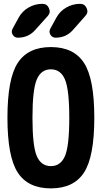

<svg xmlns="http://www.w3.org/2000/svg" viewBox="-20 -990 540 1019"><path d="M275.4 -790Q256.8 -790 247.6 -805.7Q238.3 -821.3 247.1 -837.9L279.3 -896.5Q297.9 -930.7 332 -950.2Q366.2 -969.7 405.3 -969.7Q429.7 -969.7 439.9 -946.8Q450.2 -923.8 433.6 -906.2L367.2 -831.1Q331.1 -790 275.4 -790ZM205.1 -969.7Q229.5 -969.7 239.7 -946.8Q250 -923.8 234.4 -906.2L167 -831.1Q130.9 -790 75.2 -790Q56.6 -790 47.4 -805.7Q38.1 -821.3 46.9 -837.9L79.1 -896.5Q97.7 -930.7 131.8 -950.2Q166 -969.7 205.1 -969.7ZM175.3 -161.6Q198.2 -108.4 250 -108.4Q301.8 -108.4 324.7 -161.6Q347.7 -214.8 347.7 -364.7Q347.7 -514.6 324.7 -568.4Q301.8 -622.1 250 -622.1Q198.2 -622.1 175.3 -568.4Q152.3 -514.6 152.3 -364.7Q152.3 -214.8 175.3 -161.6ZM74.2 -656.2Q128.9 -740.2 250 -740.2Q371.1 -740.2 425.8 -656.2Q480.5 -572.3 480.5 -365.2Q480.5 -158.2 425.8 -74.2Q371.1 9.8 250 9.8Q128.9 9.8 74.2 -74.2Q19.5 -158.2 19.5 -365.2Q19.5 -572.3 74.2 -656.2Z"/></svg>

Font: Rounded-X Mgen+ 2m bold
Style: Bold
Weight: 700
Designer: [Source Han Sans]
Ryoko NISHIZUKA  (kana & ideographs); Paul D. Hunt (Latin, Greek & Cyrillic); Wenlong ZHANG  (bopomofo
Version: Version 1.059.20150602